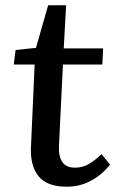

<svg xmlns="http://www.w3.org/2000/svg" viewBox="-20 -692 449 726"><path d="M39 -503 116 -511 162 -672H230L221 -509H370L367 -448H218L203 -142Q201 -101 215.5 -79.5Q230 -58 264 -58Q293 -58 317 -72.5Q341 -87 364 -109L396 -70Q379 -47 353.5 -27.5Q328 -8 298 3Q268 14 232 14Q158 14 126 -25.5Q94 -65 97 -134L111 -448H32Z"/></svg>

Font: Literata 18pt Medium
Style: Italic
Weight: 500
Italic angle: -2°
Designer: Latin by Veronika Burian and Jose Scaglione. Greek by Irene Vlachou. Cyrillic by Vera Evstafieva
Foundry: TypeTogether
Version: Version 3.103;gftools[0.9.29]